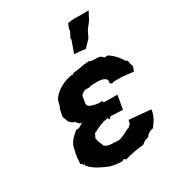

<svg xmlns="http://www.w3.org/2000/svg" viewBox="-188 -901 955 1036"><g transform="rotate(-30 289.0 -383.5)"><path d="M318 -228C314 -230 322 -228 321 -225L320 -223L327 -216L337 -229L413 -225L428 -311L343 -312L339 -323C311 -318 292 -326 272 -332C253 -339 251 -351 258 -377C258 -377 259 -383 261 -399C268 -411 286 -426 313 -420C324 -424 337 -426 351 -426C352 -426 353 -425 353 -425C397 -430 435 -415 422 -388C430 -375 435 -377 445 -382H499L567 -374C571 -383 575 -393 578 -402C571 -419 570 -425 568 -442C559 -442 567 -443 557 -448C545 -468 526 -495 499 -513C492 -520 480 -525 475 -518C463 -520 460 -532 446 -536C418 -540 401 -534 383 -545C347 -543 309 -532 288 -532C280 -532 277 -526 275 -528C272 -521 271 -520 272 -521C272 -531 267 -525 264 -526C222 -518 167 -497 136 -448C137 -440 130 -433 129 -420C128 -408 118 -402 118 -383C112 -368 109 -347 119 -339C119 -322 137 -301 157 -298C166 -288 169 -275 188 -277C167 -265 162 -255 141 -258C106 -230 78 -202 78 -158C74 -165 72 -160 76 -164C74 -151 72 -130 69 -120C71 -108 69 -106 67 -88C78 -82 72 -82 78 -81C78 -70 86 -73 88 -77C89 -76 88 -76 85 -68C107 -39 145 -19 187 -1C201 7 233 11 252 13C259 12 269 16 275 12C283 4 291 7 292 16C341 2 372 -3 413 -7C421 -13 437 -28 447 -25C452 -28 445 -25 461 -33C462 -36 453 -28 466 -41C474 -48 485 -56 503 -58C526 -87 544 -117 547 -151L412 -163C411 -154 408 -145 404 -137C385 -124 390 -122 384 -125C357 -112 336 -97 307 -93C311 -96 300 -98 291 -91C295 -97 287 -95 293 -97C262 -93 238 -100 226 -110C221 -129 210 -139 209 -161C208 -163 208 -164 207 -167C218 -182 217 -196 226 -194C253 -209 280 -222 318 -228ZM391 -779 378 -747 380 -740 358 -695 363 -696 335 -617 372 -614 404 -610 444 -652 466 -696 495 -733 521 -783 478 -782 429 -783Z"/></g></svg>

Font: Asimov Print
Style: DIt
Weight: 250
Width: 0
Designer: Google
Version: Version 2.000980: 2014